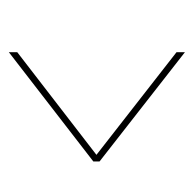

<svg xmlns="http://www.w3.org/2000/svg" viewBox="-22 -544 438 434"><g transform="rotate(90 197.0 -327.0)"><path d="M98 -128V-147L330 -326L98 -507V-526L345 -333V-319Z"/></g></svg>

Font: Smooch Sans Thin
Style: Regular
Weight: 100
Designer: Robert E. Leuschke
Foundry: Robert E. Leuschke
Version: Version 1.010